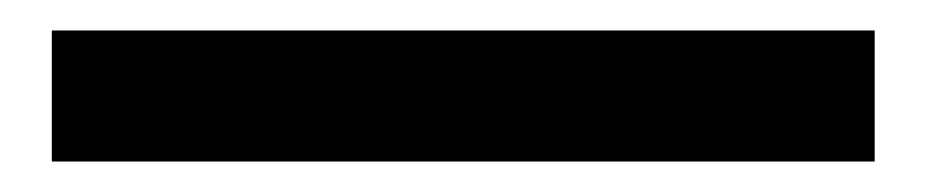

<svg xmlns="http://www.w3.org/2000/svg" viewBox="-20 49 607 126"><path d="M14 155V69H554V155Z"/></svg>

Font: Swei Fan Sans CJK TC
Style: Bold
Weight: 700
Version: Version 2.130